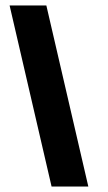

<svg xmlns="http://www.w3.org/2000/svg" viewBox="-20 -680 394 700"><path d="M15 -660H149L302 0H168Z"/></svg>

Font: Cairo
Style: Bold Italic
Weight: 700
Italic angle: -13°
Designer: Mohamed Gaber, Accademia di Belle Arti di Urbino and others
Foundry: Kief Type Foundry, Accademia di Belle Arti di Urbino and others
Version: Version 3.011